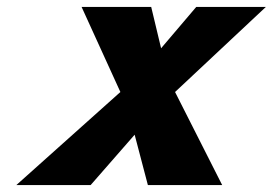

<svg xmlns="http://www.w3.org/2000/svg" viewBox="-20 -533 786 553"><path d="M619.9 0 484.2 -268 745.7 -513H545.2L444 -394L415.5 -513H215L326.7 -268L27.1 0H241.1L367.8 -145L405.9 0Z"/></svg>

Font: Hussar
Style: BdSuprConOblThree
Weight: 700
Foundry: Cannot Into Space Fonts
Version: Version 2.00